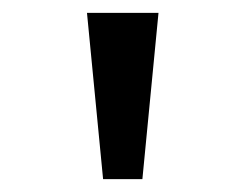

<svg xmlns="http://www.w3.org/2000/svg" viewBox="-20 -749 366 298"><path d="M140 -471 115 -729H226L201 -471Z"/></svg>

Font: sinhala15
Style: Book
Weight: 400
Designer: Jelle Bosma - Monotype Design Team
Foundry: Monotype Imaging Inc.
Version: Version 2.003